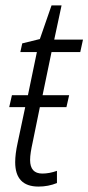

<svg xmlns="http://www.w3.org/2000/svg" viewBox="-20 -678 326 708"><path d="M122 10Q158 10 190 -3V-48Q162 -38 136 -38Q91 -38 91 -88Q91 -101 93.5 -117Q96 -133 100 -151L127 -283H225L235 -327H137L170 -486H276L286 -532H180L207 -658H170L127 -534L62 -518L55 -486H116L83 -327H24L14 -283H73L45 -151Q36 -110 36 -80Q36 10 122 10Z"/></svg>

Font: Noto Sans Display SemiCondensed Light
Style: Italic
Weight: 300
Width: 4
Italic angle: -12°
Designer: Monotype Design Team
Foundry: Monotype Imaging Inc.
Version: Version 1.900